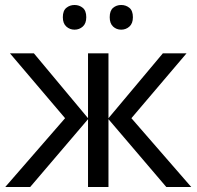

<svg xmlns="http://www.w3.org/2000/svg" viewBox="-20 -750 790 770"><path d="M728 -536 507 -276 747 0H647L415 -272V0H333V-272L101 0H1L241 -276L20 -536H116L333 -276V-536H415V-276L633 -536ZM232 -681Q232 -707 246 -718.5Q260 -730 279 -730Q298 -730 312 -718.5Q326 -707 326 -681Q326 -656 312 -643.5Q298 -631 279 -631Q260 -631 246 -643.5Q232 -656 232 -681ZM420 -681Q420 -707 433.5 -718.5Q447 -730 466 -730Q485 -730 499 -718.5Q513 -707 513 -681Q513 -656 499 -643.5Q485 -631 466 -631Q447 -631 433.5 -643.5Q420 -656 420 -681Z"/></svg>

Font: Noto IKEA Simplified Chinese
Style: Regular
Weight: 400
Designer: Monotype Design Team
Foundry: Monotype Imaging Inc.
Version: Version 1.100